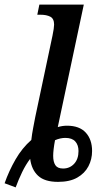

<svg xmlns="http://www.w3.org/2000/svg" viewBox="-33 -780 456 834"><path d="M-13 16Q6 -38 34.5 -87.5Q63 -137 103 -172Q106 -198 111 -224Q116 -250 120 -271L195 -625Q202 -659 202 -673Q202 -699 185.5 -707.5Q169 -716 143 -716H129L138 -760H331L218 -228Q228 -231 238 -232.5Q248 -234 258 -234Q312 -234 339.5 -204Q367 -174 367 -124Q367 -88 351 -57.5Q335 -27 302.5 -8.5Q270 10 219 10Q161 10 132.5 -16.5Q104 -43 98 -90Q79 -65 63.5 -33Q48 -1 35 34ZM241 -48Q270 -48 289 -68.5Q308 -89 308 -124Q308 -150 294 -165.5Q280 -181 251 -181Q229 -181 206 -171Q202 -150 200 -132.5Q198 -115 198 -103Q198 -77 207.5 -62.5Q217 -48 241 -48Z"/></svg>

Font: Noto Serif SemiCondensed Medium
Style: Italic
Weight: 500
Width: 4
Italic angle: -12°
Designer: Monotype Design Team
Foundry: Monotype Imaging Inc.
Version: Version 2.013